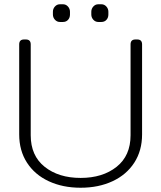

<svg xmlns="http://www.w3.org/2000/svg" viewBox="-20 -865 756 900"><path d="M228 -797V-810Q228 -824 237.5 -834.5Q247 -845 261 -845H275Q289 -845 298.5 -834.5Q308 -824 308 -810V-797Q308 -782 299 -772Q290 -762 275 -762H261Q247 -762 237.5 -772.5Q228 -783 228 -797ZM408 -797V-810Q408 -824 417.5 -834.5Q427 -845 441 -845H455Q469 -845 478.5 -834.5Q488 -824 488 -810V-797Q488 -782 479 -772Q470 -762 455 -762H441Q427 -762 417.5 -772.5Q408 -783 408 -797ZM70 -235V-657Q70 -680 93 -680H101Q124 -680 124 -657V-231Q124 -135 189.5 -83Q255 -31 358 -31Q461 -31 526.5 -83Q592 -135 592 -231V-657Q592 -680 615 -680H623Q646 -680 646 -657V-235Q646 -159 609.5 -102.5Q573 -46 507.5 -15.5Q442 15 358 15Q274 15 208.5 -15.5Q143 -46 106.5 -102.5Q70 -159 70 -235Z"/></svg>

Font: Mitr ExtraLight
Style: Regular
Weight: 275
Designer: Thanarat Vachiruckul
Foundry: Cadson Demak Co.,Ltd.
Version: Version 1.001